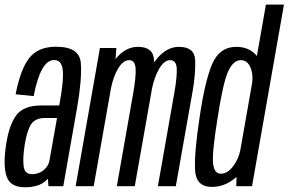

<svg xmlns="http://www.w3.org/2000/svg" viewBox="-25 -805 1248 830"><path d="M184.5 0 182 -32.5Q178 -28 174 -24.5Q143.5 4.5 82.5 4.5Q20.5 4.5 4 -41.2Q-12.5 -87 1 -177.5Q14 -265.5 45.8 -307.2Q77.5 -349 152 -349H231L235 -372Q251 -461 246.2 -503.2Q241.5 -545.5 209 -545.5Q150.5 -545.5 120.5 -389.5L42.5 -397.5Q64 -507.5 102.2 -555.2Q140.5 -603 217.5 -603Q319.5 -603 324.5 -531.5Q329.5 -460 308 -338L248.5 0ZM189 -112 221.5 -295H170Q126 -295 108.5 -266.2Q91 -237.5 82 -180Q73 -124.5 77 -88.2Q81 -52 113 -52Q142.5 -52 163.8 -69.5Q185 -87 189 -112Z M302 0 407 -597.5H478L474.5 -550Q517 -602.5 571 -602.5Q639 -602.5 641 -543.5Q641 -539.5 641 -535.5Q646.5 -542.5 652 -549.5Q695 -602.5 748.5 -602.5Q817 -602.5 818.8 -543.2Q820.5 -484 808 -412.5L735 0H657.5L728.5 -403Q741 -474 739 -509.5Q737 -545 710 -545Q685 -545 662.5 -507Q642.5 -472.5 631.5 -420Q631 -416 630.5 -412.5L557.5 0H480L551 -403Q563.5 -474 561.2 -509.5Q559 -545 532.5 -545Q507 -545 484.5 -507Q465.5 -474.5 455 -425L380 0Z M996.5 0 997.5 -40Q993.5 -36.5 989.5 -33.5Q945 3 891 3Q822 3 818.2 -70.5Q814.5 -144 837 -291.5Q859.5 -449.5 891.2 -526Q923 -602.5 997 -602.5Q1050.5 -602.5 1083 -566Q1084 -564.5 1085.5 -563L1124.5 -785H1202.5L1064.5 0ZM1013.5 -153.5 1065 -446.5Q1070 -484 1058 -513Q1044.5 -545 1016.5 -545Q984 -545 961.8 -497.5Q939.5 -450 915.5 -294.5Q891.5 -145.5 896 -99.8Q900.5 -54 930 -54Q958 -54 982.5 -86Q1005 -115.5 1013.5 -153.5Z"/></svg>

Font: Anybody Condensed Regular
Style: Italic
Weight: 400
Width: 3
Italic angle: -10°
Designer: Tyler Finck
Foundry: Etcetera Type Company
Version: Version 1.010; ttfautohint (v1.8.3) -l 8 -r 50 -G 200 -x 14 